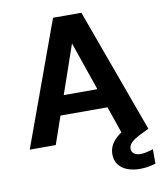

<svg xmlns="http://www.w3.org/2000/svg" viewBox="-97 -778 906 1068"><g transform="rotate(-10 356.0 -244.0)"><path d="M21 0 276 -700H436L691 0H542L355 -541L168 0ZM133 -157 170 -266H530L566 -157ZM606 212Q569 212 537.5 200.5Q506 189 487.5 165Q469 141 469 105Q469 77 482.5 52Q496 27 527.5 2.5Q559 -22 615 -46L660 -65L691 0L640 25Q604 43 589 59Q574 75 574 92Q574 110 587.5 120.5Q601 131 624 131Q639 131 658 127Q677 123 696 116V198Q677 204 654 208Q631 212 606 212Z"/></g></svg>

Font: DM Sans 24pt ExtraBold
Style: Regular
Weight: 800
Designer: Colophon Foundry, Jonny Pinhorn
Foundry: Colophon Foundry
Version: Version 4.004;gftools[0.9.30]